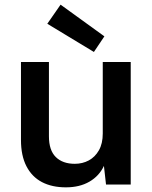

<svg xmlns="http://www.w3.org/2000/svg" viewBox="-20 -792 651 824"><path d="M263 12Q203 12 160 -10.5Q117 -33 93.5 -78.5Q70 -124 70 -191V-526H190V-207Q190 -147 219.5 -118Q249 -89 301 -89Q334 -89 361 -103.5Q388 -118 404.5 -147Q421 -176 421 -219V-526H541V0H435L426 -80Q406 -37 364 -12.5Q322 12 263 12ZM383 -569 183 -690 240 -772 428 -636Z"/></svg>

Font: DM Sans 9pt SemiBold
Style: Regular
Weight: 600
Version: Version 4.004;gftools[0.9.30]